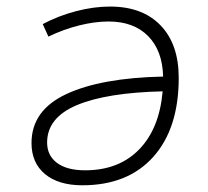

<svg xmlns="http://www.w3.org/2000/svg" viewBox="-20 -547 626 577"><path d="M306.2 -482.4Q264.6 -482.4 217.3 -470.5Q169.9 -458.5 125.5 -437L108.4 -474.6Q155.3 -499.5 208.5 -513.4Q261.7 -527.3 310.5 -527.3Q408.2 -527.3 462.6 -470.7Q517.1 -414.1 517.1 -313Q517.1 -161.1 440.7 -75.7Q364.3 9.8 227.5 9.8Q155.8 9.8 115.2 -23.9Q74.7 -57.6 74.7 -117.2Q74.7 -215.3 179.2 -264.2Q283.7 -313 470.2 -316.9Q468.3 -395 425 -438.7Q381.8 -482.4 306.2 -482.4ZM468.8 -272.5Q300.3 -268.6 210.9 -231Q121.6 -193.4 121.6 -118.7Q121.6 -79.6 151.4 -57.4Q181.2 -35.2 235.8 -35.2Q336.9 -35.2 397.9 -97.7Q459 -160.2 468.8 -272.5Z"/></svg>

Font: Cascadia Mono NF ExtraLight
Style: Italic
Weight: 200
Italic angle: -10°
Monospace: yes
Designer: Aaron Bell
Foundry: Saja Typeworks
Version: Version 2404.023; ttfautohint (v1.8.4)